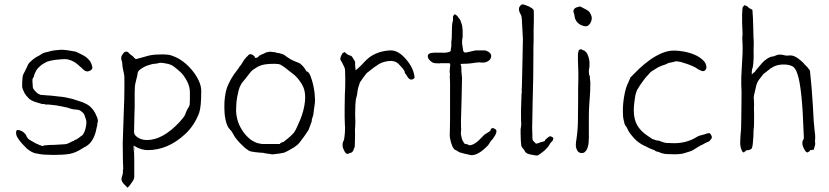

<svg xmlns="http://www.w3.org/2000/svg" viewBox="-20 -706 3857 893"><path d="M334 -56.6Q334 -56.6 332 -56.6Q326.2 -54.7 325.2 -52.7Q323.2 -48.8 319.3 -49.8Q319.3 -49.8 312.5 -46.9Q311.5 -45.9 309.6 -44.9Q303.7 -43 298.8 -40Q295.9 -37.1 282.2 -35.2Q259.8 -33.2 231.4 -32.2Q211.9 -32.2 192.4 -30.3H190.4L186.5 -29.3H185.5H184.6Q180.7 -27.3 178.7 -27.3H174.8Q171.9 -27.3 168.9 -30.3L165 -31.2H163.1L162.1 -32.2L158.2 -34.2L146.5 -39.1Q139.6 -43 130.9 -47.9Q120.1 -53.7 116.2 -56.6Q114.3 -58.6 109.4 -62.5Q105.5 -67.4 103.5 -71.3V-72.3Q100.6 -82 87.9 -91.8Q76.2 -100.6 61.5 -101.6Q58.6 -101.6 56.6 -97.7Q54.7 -95.7 54.7 -89.8Q54.7 -76.2 62.5 -64.5Q71.3 -50.8 80.1 -41Q86.9 -34.2 90.8 -29.3Q95.7 -24.4 100.6 -19.5Q104.5 -14.6 109.9 -11.2Q115.2 -7.8 120.1 -3.9Q129.9 2.9 143.6 6.8Q157.2 9.8 171.9 11.7Q186.5 13.7 202.1 13.7Q216.8 14.6 229.5 14.6Q273.4 14.6 303.7 9.8Q331.1 4.9 361.3 -14.6Q368.2 -18.6 368.2 -18.6L369.1 -19.5Q374 -21.5 376 -23.4H377Q390.6 -31.2 398.4 -40Q408.2 -50.8 414.6 -64Q420.9 -77.1 424.8 -90.8Q428.7 -105.5 430.7 -117.2Q431.6 -122.1 432.6 -122.1Q432.6 -123 432.6 -129.9V-130.9V-131.8Q432.6 -131.8 434.6 -137.7Q435.5 -140.6 435.5 -143.6Q435.5 -146.5 434.6 -149.4Q433.6 -152.3 432.6 -157.2Q432.6 -161.1 429.7 -164.1Q427.7 -167 427.7 -169.9H426.8V-170.9Q418.9 -192.4 397.5 -211.9Q385.7 -221.7 364.3 -230.5Q341.8 -238.3 316.4 -246.1Q282.2 -254.9 256.8 -256.8Q208 -262.7 195.3 -262.7Q187.5 -263.7 183.6 -263.7Q173.8 -264.6 169.9 -264.6Q168 -265.6 158.2 -269.5Q153.3 -272.5 148.4 -277.3Q138.7 -286.1 134.8 -293.9Q131.8 -297.9 131.8 -315.4Q131.8 -319.3 130.9 -325.2Q130.9 -331.1 130.9 -334Q130.9 -335.9 131.8 -339.8Q135.7 -349.6 136.7 -345.7Q136.7 -345.7 136.7 -346.7Q138.7 -360.4 145.5 -372.1Q151.4 -384.8 163.1 -395.5Q173.8 -406.2 187.5 -413.1Q200.2 -420.9 211.9 -422.9Q222.7 -424.8 231.4 -426.8Q233.4 -427.7 271.5 -430.7Q287.1 -431.6 295.9 -429.7Q314.5 -424.8 327.1 -417Q343.8 -405.3 353.5 -395.5Q358.4 -391.6 362.3 -387.7Q366.2 -383.8 368.2 -381.8Q370.1 -380.9 372.1 -378.9Q374 -377 379.9 -375Q383.8 -373 389.6 -374Q397.5 -375 405.3 -381.8Q411.1 -387.7 409.2 -394.5Q405.3 -415 394.5 -426.8Q381.8 -441.4 364.3 -450.2Q339.8 -462.9 332 -465.8Q324.2 -467.8 291 -472.7Q273.4 -474.6 262.7 -474.6Q228.5 -471.7 220.7 -469.7Q208 -465.8 193.4 -462.9Q179.7 -460 170.9 -453.1Q161.1 -446.3 150.4 -441.4Q141.6 -436.5 129.9 -426.8Q115.2 -415 110.4 -405.3Q98.6 -378.9 88.9 -361.3Q83 -352.5 83 -302.7Q83 -295.9 93.8 -273.4Q95.7 -270.5 102.5 -260.7Q113.3 -249 116.2 -246.1Q125 -239.3 132.8 -236.3Q137.7 -233.4 161.1 -226.6Q176.8 -221.7 177.7 -221.7Q184.6 -223.6 192.4 -219.7Q193.4 -219.7 207 -219.7L242.2 -215.8H243.2H244.1Q248 -213.9 250 -213.9Q254.9 -213.9 258.8 -212.9L294.9 -205.1Q303.7 -202.1 309.6 -200.2Q316.4 -198.2 323.2 -197.3Q330.1 -197.3 335 -196.3Q346.7 -194.3 347.7 -194.3Q366.2 -185.5 373 -170.9Q380.9 -148.4 380.9 -146.5Q382.8 -140.6 380.9 -125Q379.9 -116.2 377 -105.5Q375 -97.7 372.1 -91.8Q367.2 -81.1 366.2 -80.1Q365.2 -78.1 353.5 -70.3Q342.8 -61.5 334 -56.6ZM99.6 -19.5 100.6 -18.6Q100.6 -19.5 100.1 -19.5Q99.6 -19.5 99.6 -19.5Z M814.5 -137.7Q823.2 -147.5 830.6 -156.7Q837.9 -166 839.8 -169.9Q841.8 -174.8 843.8 -180.7L846.7 -187.5Q849.6 -195.3 850.6 -196.3Q853.5 -200.2 859.4 -210.9Q861.3 -215.8 862.3 -219.7Q863.3 -223.6 863.3 -274.4Q863.3 -303.7 849.6 -329.1Q833 -360.4 814.5 -375Q809.6 -378.9 805.7 -382.8Q800.8 -386.7 794.9 -391.6Q784.2 -400.4 775.4 -404.3Q763.7 -409.2 750 -411.1Q735.4 -414.1 724.6 -414.1Q722.7 -414.1 715.8 -412.1Q713.9 -411.1 713.9 -411.1H712.9Q709 -410.2 705.1 -410.2Q702.1 -410.2 700.2 -409.2Q699.2 -409.2 696.3 -409.2H695.3Q687.5 -408.2 675.8 -404.3Q663.1 -401.4 652.3 -395.5Q640.6 -389.6 631.8 -382.8Q621.1 -375 620.1 -365.2Q619.1 -355.5 616.2 -344.7Q615.2 -341.8 614.3 -337.9Q613.3 -333 612.3 -329.1Q608.4 -315.4 607.4 -303.2Q606.4 -291 606.4 -279.3V-209Q606.4 -196.3 605.5 -182.6Q604.5 -160.2 604.5 -137.7Q603.5 -115.2 603.5 -92.8Q603.5 -83 610.4 -75.2Q617.2 -68.4 626 -63.5Q634.8 -58.6 645.5 -56.6Q656.2 -54.7 664.1 -54.7Q736.3 -54.7 814.5 -137.7ZM573.2 167Q566.4 161.1 555.7 149.4Q544.9 136.7 544.9 127.9Q544.9 121.1 549.8 107.4V106.4Q551.8 100.6 551.8 93.8Q550.8 84 552.7 83Q553.7 83 552.7 73.2Q552.7 64.5 552.7 63.5Q551.8 55.7 551.8 46.9Q551.8 2.9 550.8 -38.1L551.8 -70.3Q552.7 -89.8 555.7 -185.5Q558.6 -244.1 558.6 -302.7V-330.1Q558.6 -353.5 557.6 -357.4Q548.8 -394.5 548.8 -410.2Q548.8 -412.1 547.9 -416L546.9 -420.9V-421.9Q545.9 -423.8 545.9 -423.8V-424.8L544.9 -425.8Q543.9 -428.7 543.9 -437.5Q543.9 -445.3 551.8 -456.1Q558.6 -465.8 567.4 -465.8Q573.2 -465.8 576.2 -462.9Q582 -455.1 589.8 -450.2Q599.6 -443.4 600.6 -441.4Q609.4 -429.7 615.2 -431.6Q666 -446.3 674.8 -448.2H675.8Q697.3 -453.1 737.3 -453.1Q749 -453.1 761.2 -451.7Q773.4 -450.2 784.2 -445.3Q807.6 -437.5 831.1 -419.9Q854.5 -402.3 873 -379.9Q892.6 -356.4 904.3 -331.1Q916 -306.6 916 -282.2Q916 -209 906.2 -180.7Q895.5 -152.3 878.9 -127Q862.3 -101.6 840.8 -82Q760.7 -7.8 667 -7.8Q651.4 -7.8 636.2 -12.7Q621.1 -17.6 609.4 -24.4L601.6 -29.3V-20.5V-11.7V-10.7L602.5 -6.8V2Q606.4 -12.7 603.5 -31.2L604.5 -25.4Q602.5 -13.7 603.5 -2.9Q604.5 14.6 604.5 43.9V117.2Q604.5 122.1 601.6 128.9Q597.7 136.7 591.8 144.5Q586.9 152.3 581.1 159.2Q577.1 164.1 573.2 167ZM615.2 -432.6 614.3 -431.6Q615.2 -431.6 615.2 -431.6Q615.2 -431.6 615.2 -432.6Z M1366.2 -126Q1377.9 -151.4 1383.8 -168.9Q1391.6 -192.4 1395.5 -213.9Q1399.4 -236.3 1399.4 -252Q1399.4 -279.3 1391.6 -298.8Q1383.8 -317.4 1372.1 -332Q1359.4 -349.6 1342.8 -362.3Q1334 -369.1 1325.2 -376Q1316.4 -382.8 1306.6 -390.6Q1293 -400.4 1284.2 -405.3Q1275.4 -409.2 1257.8 -409.2Q1220.7 -409.2 1202.1 -404.3Q1182.6 -399.4 1168 -388.7Q1149.4 -377.9 1140.6 -364.3Q1136.7 -358.4 1114.3 -331.1Q1114.3 -331.1 1113.3 -330.1H1112.3V-329.1L1108.4 -324.2Q1104.5 -320.3 1100.6 -312.5Q1093.8 -300.8 1089.8 -285.6Q1085.9 -270.5 1083 -253.9Q1080.1 -237.3 1079.1 -221.2Q1078.1 -205.1 1078.1 -192.4Q1078.1 -171.9 1084.5 -148.4Q1090.8 -125 1104.5 -103.5Q1117.2 -82 1135.7 -65.4Q1151.4 -49.8 1175.8 -41Q1182.6 -39.1 1188.5 -38.1L1201.2 -36.1H1202.1H1279.3H1281.2L1282.2 -38.1Q1290 -44.9 1293 -44.4Q1295.9 -43.9 1303.7 -49.8Q1311.5 -55.7 1325.2 -67.4Q1340.8 -81.1 1347.7 -89.8Q1355.5 -100.6 1366.2 -126ZM1407.2 -89.8Q1391.6 -66.4 1385.7 -59.6Q1373 -41 1366.2 -35.2Q1362.3 -31.2 1348.6 -21.5Q1338.9 -15.6 1329.1 -9.8Q1324.2 -6.8 1314.5 -2Q1302.7 2.9 1301.8 3.9Q1280.3 8.8 1258.8 10.7Q1244.1 12.7 1241.2 11.7V10.7Q1240.2 10.7 1233.4 9.8L1206.1 5.9Q1206.1 4.9 1206.1 4.9V5.9Q1206.1 5.9 1206.1 5.9V4.9Q1201.2 4.9 1188.5 3.9Q1179.7 2.9 1169.9 2H1168.9Q1160.2 1 1150.4 -1Q1142.6 -2 1138.7 -4.9H1137.7Q1128.9 -10.7 1120.1 -17.6Q1109.4 -27.3 1099.6 -37.1Q1089.8 -46.9 1081.1 -57.6Q1070.3 -71.3 1069.3 -74.2Q1064.5 -84 1060.5 -89.8Q1057.6 -95.7 1048.8 -104.5H1049.8H1048.8Q1041 -112.3 1036.1 -125Q1031.2 -136.7 1028.3 -152.3Q1025.4 -167 1024.4 -181.6Q1023.4 -196.3 1023.4 -208Q1023.4 -236.3 1026.4 -256.8Q1029.3 -278.3 1035.2 -296.9Q1042 -315.4 1052.7 -335Q1068.4 -362.3 1080.1 -376Q1090.8 -389.6 1090.8 -390.6L1095.7 -398.4Q1100.6 -402.3 1106.4 -413.1Q1113.3 -424.8 1116.2 -428.7Q1128.9 -444.3 1132.8 -446.3V-447.3Q1136.7 -451.2 1139.6 -453.1Q1142.6 -454.1 1146.5 -454.1Q1148.4 -454.1 1152.3 -452.1H1153.3Q1165 -444.3 1165 -441.4Q1165 -437.5 1168 -436.5Q1171.9 -436.5 1173.8 -437.5L1176.8 -438.5L1177.7 -439.5H1178.7L1186.5 -447.3Q1186.5 -447.3 1190.4 -449.2Q1199.2 -454.1 1208 -457Q1216.8 -462.9 1220.7 -462.9Q1236.3 -464.8 1236.3 -466.8Q1237.3 -463.9 1239.3 -465.8L1240.2 -464.8H1242.2L1259.8 -462.9Q1262.7 -462.9 1263.7 -460.9H1264.6Q1280.3 -459 1288.1 -456.1Q1301.8 -452.1 1306.6 -447.3Q1309.6 -444.3 1326.2 -433.6Q1335.9 -427.7 1346.7 -422.9Q1367.2 -414.1 1368.2 -414.1Q1369.1 -414.1 1376 -410.2Q1380.9 -406.2 1385.7 -401.4Q1389.6 -397.5 1394.5 -391.6Q1398.4 -386.7 1403.3 -377.9L1404.3 -376L1405.3 -374H1407.2L1408.2 -373H1410.2Q1418.9 -367.2 1424.8 -350.6Q1431.6 -333 1436.5 -311.5Q1441.4 -290 1443.4 -270.5Q1445.3 -250 1445.3 -239.3Q1445.3 -227.5 1441.4 -205.1Q1438.5 -186.5 1436.5 -168Q1433.6 -164.1 1433.6 -159.2Q1432.6 -156.2 1430.7 -152.3V-151.4Q1429.7 -148.4 1429.7 -142.6Q1429.7 -139.6 1427.7 -135.7Q1416 -104.5 1415 -101.6Q1414.1 -100.6 1407.2 -89.8ZM1220.7 -462.9Q1220.7 -463.9 1220.7 -463.9Z M1603.5 6.8Q1599.6 9.8 1597.7 9.8Q1585 10.7 1575.2 -18.6Q1573.2 -25.4 1573.2 -31.2Q1573.2 -43 1577.1 -48.8Q1582 -57.6 1584 -86.9Q1585.9 -115.2 1584 -127.9Q1583 -138.7 1583 -159.2V-209Q1583 -239.3 1584 -266.6Q1585.9 -294.9 1585.9 -333Q1585 -371.1 1585 -377.9Q1585 -386.7 1581.1 -394.5Q1578.1 -400.4 1574.2 -408.7Q1570.3 -417 1564.5 -425.8Q1561.5 -431.6 1564.5 -441.4Q1569.3 -453.1 1571.3 -456.1Q1573.2 -459 1577.1 -460.9Q1580.1 -461.9 1583 -463.9Q1595.7 -451.2 1606.4 -448.2Q1616.2 -446.3 1619.1 -439.5Q1625 -430.7 1628.9 -423.8Q1631.8 -419.9 1631.8 -416Q1630.9 -409.2 1632.8 -392.6L1633.8 -378.9L1644.5 -387.7Q1657.2 -398.4 1675.8 -418.9Q1719.7 -467.8 1795.9 -471.7Q1833 -472.7 1869.1 -429.7Q1905.3 -387.7 1908.2 -343.8Q1901.4 -335.9 1892.6 -335.9Q1883.8 -335.9 1876 -347.7Q1873 -351.6 1872.1 -353.5Q1870.1 -359.4 1864.3 -364.3Q1862.3 -367.2 1862.3 -372.1Q1860.4 -381.8 1833 -409.2Q1815.4 -425.8 1787.1 -421.9Q1760.7 -418.9 1741.2 -407.2Q1723.6 -396.5 1693.4 -372.1Q1684.6 -367.2 1669.9 -345.7Q1657.2 -326.2 1654.3 -323.2L1653.3 -322.3V-320.3Q1644.5 -296.9 1642.6 -281.2Q1641.6 -266.6 1638.7 -256.8Q1633.8 -244.1 1632.8 -217.8Q1632.8 -192.4 1631.8 -173.8Q1632.8 -155.3 1632.8 -139.2Q1632.8 -123 1630.9 -102.5Q1631.8 -82 1630.9 -54.7L1629.9 -23.4Q1628.9 -22.5 1627.4 -17.1Q1626 -11.7 1623 -5.9Q1620.1 0 1616.2 2.9Q1609.4 4.9 1603.5 6.8Z M2090.8 -635.7 2091.8 -638.7Q2091.8 -638.7 2094.7 -638.7Q2100.6 -638.7 2106.4 -631.8Q2109.4 -628.9 2110.4 -627Q2112.3 -623 2117.2 -618.2Q2121.1 -614.3 2125 -600.6Q2128.9 -590.8 2129.9 -584L2131.8 -564.5V-533.2Q2127 -512.7 2130.9 -492.2Q2132.8 -478.5 2133.8 -474.6V-473.6Q2133.8 -466.8 2138.7 -463.9Q2142.6 -460 2148.4 -461.9L2192.4 -471.7Q2215.8 -471.7 2237.3 -471.7V-470.7V-471.7Q2265.6 -461.9 2264.6 -444.3Q2263.7 -427.7 2245.1 -418.9Q2234.4 -414.1 2223.6 -415Q2208 -417 2196.3 -415L2168 -411.1Q2150.4 -409.2 2127.9 -409.2L2122.1 -408.2L2124 -402.3Q2126 -396.5 2126 -385.7Q2126 -374 2126 -372.1L2128.9 -344.7L2127 -252Q2124 -158.2 2124 -142.6Q2124 -108.4 2125 -104.5Q2125 -101.6 2124 -93.8Q2123 -83 2124 -80.1Q2125 -78.1 2126 -71.3Q2127 -63.5 2129.9 -55.7V-54.7L2139.6 -39.1Q2141.6 -36.1 2152.3 -35.2L2155.3 -34.2Q2159.2 -30.3 2165 -30.3Q2189.5 -32.2 2222.7 -69.3Q2232.4 -80.1 2239.3 -84Q2243.2 -85.9 2248 -88.9Q2252 -91.8 2253.9 -92.8Q2257.8 -94.7 2259.8 -96.7L2260.7 -97.7V-98.6Q2263.7 -110.4 2271.5 -110.4Q2276.4 -110.4 2283.2 -105.5Q2289.1 -101.6 2289.1 -95.7Q2289.1 -87.9 2283.2 -77.1Q2276.4 -65.4 2272.5 -60.5Q2267.6 -55.7 2264.6 -51.8Q2261.7 -47.9 2259.8 -44.9Q2256.8 -42 2254.9 -37.1L2249 -29.3Q2204.1 17.6 2170.9 15.6Q2166 14.6 2140.6 8.8Q2115.2 2.9 2111.3 -1Q2108.4 -3.9 2099.6 -7.8Q2093.8 -9.8 2090.8 -14.6Q2085.9 -20.5 2083.5 -26.9Q2081.1 -33.2 2077.1 -44.9Q2074.2 -57.6 2072.3 -67.4Q2071.3 -77.1 2072.3 -96.7Q2073.2 -116.2 2073.2 -149.4V-323.2Q2071.3 -354.5 2072.3 -358.4L2073.2 -359.4L2071.3 -371.1Q2072.3 -392.6 2074.2 -403.3V-404.3L2071.3 -412.1H2031.2Q2026.4 -412.1 2024.4 -411.1L2003.9 -412.1Q1993.2 -412.1 1980.5 -423.8Q1968.8 -435.5 1969.7 -444.3Q1969.7 -460.9 2000 -460.9Q2006.8 -460.9 2009.8 -460.9H2038.1Q2045.9 -460 2058.6 -461.9Q2067.4 -462.9 2072.3 -465.8Q2078.1 -468.8 2076.2 -475.6Q2076.2 -476.6 2077.1 -477.5Q2078.1 -480.5 2078.1 -485.4Q2078.1 -488.3 2079.1 -490.2Q2079.1 -491.2 2079.1 -502V-511.7L2081.1 -529.3Q2081.1 -587.9 2085 -606.4Q2085.9 -607.4 2086.9 -607.4Q2086.9 -619.1 2086.9 -627.9V-630.9H2087.9Z M2456.1 -76.2Q2456.1 -66.4 2456.1 -66.4V-65.4Q2457 -53.7 2459 -51.8L2470.7 -40L2472.7 -38.1H2475.6L2482.4 -40Q2485.4 -40 2489.3 -42Q2494.1 -45.9 2497.1 -44.9Q2500 -44.9 2505.9 -47.9V-46.9L2509.8 -48.8L2512.7 -49.8L2514.6 -50.8V-53.7V-54.7Q2531.2 -70.3 2538.1 -72.3Q2542 -72.3 2548.8 -68.4Q2554.7 -64.5 2553.7 -60.5V-59.6L2551.8 -57.6V-55.7V-54.7Q2550.8 -51.8 2546.9 -47.9Q2543.9 -44.9 2542 -43Q2539.1 -40 2538.1 -37.1Q2530.3 -25.4 2529.3 -23.4Q2521.5 -14.6 2512.7 -5.9Q2502.9 2 2492.2 9.8Q2484.4 16.6 2475.6 17.6L2447.3 12.7Q2447.3 12.7 2447.3 12.7Q2447.3 12.7 2447.3 12.7Q2439.5 10.7 2433.6 8.8Q2426.8 4.9 2424.8 2H2423.8Q2420.9 -2 2418.9 -6.8Q2416 -12.7 2410.2 -17.6Q2405.3 -25.4 2404.3 -29.3Q2403.3 -33.2 2402.3 -53.7Q2401.4 -79.1 2401.4 -83Q2401.4 -92.8 2401.4 -105.5Q2404.3 -118.2 2404.3 -132.8Q2403.3 -138.7 2403.3 -165Q2402.3 -180.7 2405.3 -257.8Q2406.2 -259.8 2405.3 -263.7Q2405.3 -266.6 2405.3 -268.6L2406.2 -269.5Q2406.2 -276.4 2407.2 -277.3V-279.3Q2407.2 -281.2 2406.2 -284.2Q2406.2 -287.1 2407.2 -298.8Q2408.2 -315.4 2410.2 -430.7Q2410.2 -440.4 2411.1 -476.1Q2412.1 -511.7 2412.1 -525.4Q2412.1 -538.1 2407.2 -614.3Q2406.2 -629.9 2404.3 -633.8Q2401.4 -639.6 2398.4 -645.5Q2396.5 -648.4 2396.5 -650.4Q2395.5 -652.3 2394.5 -655.3Q2393.6 -658.2 2393.6 -666Q2393.6 -671.9 2399.4 -678.7Q2405.3 -686.5 2411.1 -685.5Q2415 -685.5 2422.9 -682.6Q2431.6 -679.7 2440.4 -675.8Q2449.2 -670.9 2455.1 -667Q2460.9 -662.1 2461.9 -659.2Q2462.9 -655.3 2462.9 -644.5Q2462.9 -629.9 2462.9 -609.4Q2462.9 -588.9 2461.9 -565.4Q2461.9 -542 2461.9 -519.5Q2461.9 -497.1 2460.9 -481.4V-459Q2460.9 -401.4 2460 -344.7Q2459 -302.7 2458 -259.8Q2457 -243.2 2457 -216.8Q2457 -190.4 2456.1 -162.1Q2455.1 -111.3 2455.1 -110.4Q2455.1 -109.4 2456.1 -76.2ZM2542 -43Q2542 -43 2542 -43Z M2650.4 -641.6Q2648.4 -645.5 2647.5 -649.4Q2645.5 -659.2 2652.3 -666Q2659.2 -672.9 2678.7 -675.8Q2683.6 -673.8 2705.1 -662.1Q2715.8 -656.2 2719.7 -652.3Q2723.6 -647.5 2728 -638.7Q2732.4 -629.9 2732.4 -622.1Q2732.4 -609.4 2724.6 -596.7Q2715.8 -585 2709 -584Q2702.1 -583 2695.3 -585Q2688.5 -586.9 2682.6 -589.4Q2676.8 -591.8 2669.9 -597.7Q2663.1 -603.5 2659.7 -609.4Q2656.2 -615.2 2654.3 -620.1Q2652.3 -632.8 2650.4 -641.6ZM2723.6 -351.6V-341.8V-340.8L2725.6 -324.2V-315.4Q2725.6 -285.2 2723.6 -259.8L2720.7 -220.7Q2718.8 -194.3 2718.8 -164.1V-66.4Q2718.8 -56.6 2717.8 -43.9Q2716.8 -31.2 2712.9 -19.5Q2710 -8.8 2702.1 -1Q2696.3 5.9 2685.5 5.9Q2671.9 5.9 2665 -5.9Q2658.2 -18.6 2658.2 -30.3Q2658.2 -44.9 2661.1 -58.6Q2668 -105.5 2668 -149.4Q2668 -194.3 2668.9 -241.2Q2668.9 -266.6 2668.9 -291Q2669.9 -316.4 2669.9 -342.8V-370.1L2668 -423.8V-451.2Q2668 -459 2670.9 -468.8Q2673.8 -476.6 2680.7 -476.6H2685.5L2690.4 -472.7Q2693.4 -471.7 2696.3 -471.7L2697.3 -470.7Q2705.1 -465.8 2710 -458Q2714.8 -449.2 2717.8 -439Q2720.7 -428.7 2721.7 -417V-396.5L2718.8 -378.9V-377.9V-370.1Q2718.8 -368.2 2719.7 -362.3Q2719.7 -355.5 2723.6 -351.6Z M3222.7 -386.7Q3220.7 -387.7 3219.7 -388.7Q3214.8 -392.6 3201.2 -398.4Q3188.5 -404.3 3173.8 -409.2Q3158.2 -414.1 3145.5 -418Q3131.8 -420.9 3124 -420.9H3123H3122.1Q3117.2 -418 3098.6 -415Q3091.8 -414.1 3085.9 -412.1V-411.1Q3081.1 -409.2 3075.2 -406.2Q3058.6 -401.4 3042 -393.6Q3031.2 -387.7 3011.7 -375Q3002.9 -369.1 2994.1 -357.4Q2984.4 -347.7 2974.6 -334.5Q2964.8 -321.3 2956.1 -308.6Q2948.2 -295.9 2942.4 -286.1V-285.2Q2938.5 -276.4 2935.5 -264.6Q2933.6 -253.9 2931.6 -240.2Q2929.7 -227.5 2928.7 -214.8Q2927.7 -202.1 2927.7 -194.3V-193.4Q2927.7 -152.3 2943.4 -124Q2960 -94.7 2995.1 -72.3Q3011.7 -60.5 3013.7 -59.6Q3020.5 -56.6 3025.4 -55.7L3038.1 -51.8L3039.1 -52.7Q3043.9 -52.7 3049.8 -49.8Q3067.4 -42 3082 -41Q3096.7 -40 3115.2 -40Q3144.5 -40 3169.9 -46.9Q3196.3 -53.7 3219.7 -68.4Q3229.5 -74.2 3234.4 -75.2Q3252.9 -80.1 3254.4 -80.6Q3255.9 -81.1 3257.8 -81.5Q3259.8 -82 3264.6 -84Q3268.6 -85.9 3279.3 -86.9Q3282.2 -86.9 3286.1 -80.1Q3291 -72.3 3291 -68.4Q3291 -62.5 3286.1 -57.6Q3279.3 -48.8 3277.3 -47.9L3262.7 -42Q3257.8 -40 3253.9 -37.1Q3251 -35.2 3249 -34.2Q3237.3 -29.3 3226.6 -22.5Q3215.8 -15.6 3203.1 -7.8Q3193.4 -2 3154.3 8.8H3155.3Q3155.3 8.8 3154.3 8.8Q3140.6 10.7 3138.7 10.7Q3131.8 10.7 3120.1 11.7L3085.9 10.7L3072.3 9.8Q3057.6 6.8 3055.7 5.9Q3043 0 3036.1 -1Q3030.3 -2 3028.3 -3.9Q3023.4 -8.8 3017.6 -9.8Q3005.9 -13.7 2996.1 -18.6Q2986.3 -24.4 2976.6 -28.3Q2948.2 -42 2930.7 -61.5Q2904.3 -89.8 2897.5 -108.4Q2894.5 -113.3 2892.6 -117.2Q2889.6 -120.1 2888.7 -122.1Q2886.7 -127 2884.8 -129.9Q2883.8 -133.8 2882.8 -138.7Q2878.9 -153.3 2877.9 -164.1Q2877 -175.8 2877 -190.4Q2877 -223.6 2882.8 -256.8Q2889.6 -297.9 2901.4 -320.3Q2906.2 -332 2907.2 -334Q2911.1 -340.8 2911.1 -344.7Q2931.6 -365.2 2953.1 -386.7Q2977.5 -409.2 3002.9 -427.7Q3029.3 -446.3 3058.6 -459Q3089.8 -471.7 3118.2 -470.7Q3134.8 -470.7 3160.2 -466.3Q3185.5 -461.9 3209 -452.1Q3232.4 -442.4 3249 -426.8Q3265.6 -412.1 3265.6 -392.6Q3265.6 -385.7 3260.7 -380.4Q3255.9 -375 3248 -375Q3243.2 -375 3233.4 -380.9L3226.6 -383.8L3224.6 -385.7Z M3479.5 -660.2Q3482.4 -627 3483.4 -577.1Q3484.4 -524.4 3485.4 -516.6Q3486.3 -510.7 3485.4 -489.3Q3484.4 -466.8 3485.4 -451.2Q3485.4 -428.7 3483.4 -408.2Q3481.4 -391.6 3479.5 -387.7Q3477.5 -383.8 3477.5 -381.8Q3477.5 -380.9 3477.5 -378.9Q3476.6 -375 3476.6 -372.1V-359.4L3485.4 -368.2Q3489.3 -369.1 3492.2 -373V-374Q3494.1 -377.9 3498 -381.8Q3502.9 -386.7 3507.8 -393.6L3527.3 -416Q3531.2 -420.9 3545.9 -431.6Q3560.5 -441.4 3568.4 -442.4Q3580.1 -443.4 3588.9 -448.2Q3604.5 -456.1 3631.8 -448.2Q3634.8 -447.3 3639.6 -447.3Q3642.6 -447.3 3654.3 -448.2Q3676.8 -449.2 3705.1 -423.8L3715.8 -414.1Q3721.7 -406.2 3728 -400.9Q3734.4 -395.5 3747.1 -377.9Q3755.9 -297.9 3760.7 -213.9Q3764.6 -128.9 3768.6 -100.6Q3772.5 -74.2 3771.5 -62.5Q3769.5 -48.8 3771.5 -40Q3772.5 -32.2 3764.6 -9.8Q3763.7 -9.8 3762.7 -8.8L3760.7 -9.8Q3759.8 -9.8 3753.9 -7.8L3749 -8.8V-6.8L3747.1 -7.8V-3.9Q3743.2 -2 3739.3 1Q3738.3 2.9 3735.4 2.9Q3727.5 2.9 3719.7 -13.7Q3712.9 -25.4 3711.9 -37.1Q3710.9 -48.8 3714.8 -53.7Q3720.7 -62.5 3717.8 -68.4L3718.8 -69.3Q3718.8 -73.2 3717.8 -86.9Q3710.9 -296.9 3689.5 -360.4Q3679.7 -391.6 3664.1 -398.4Q3646.5 -407.2 3617.2 -405.8Q3587.9 -404.3 3567.4 -389.6H3566.4L3530.3 -361.3L3510.7 -335.9Q3499 -321.3 3495.1 -297.9Q3490.2 -275.4 3487.3 -264.6Q3484.4 -252.9 3486.3 -242.2Q3487.3 -232.4 3487.3 -222.7Q3486.3 -212.9 3487.3 -166Q3487.3 -120.1 3486.3 -112.3Q3484.4 -102.5 3484.4 -85.9Q3484.4 -70.3 3483.4 -63.5Q3482.4 -55.7 3481.4 -39.1Q3480.5 -28.3 3478.5 -21.5Q3476.6 -14.6 3474.6 -13.7Q3467.8 -8.8 3460.9 -7.8Q3454.1 -6.8 3452.1 -6.8Q3448.2 -6.8 3445.3 0L3441.4 -1V2.9H3438.5Q3432.6 1 3429.7 -6.8Q3423.8 -19.5 3422.9 -34.2Q3422.9 -46.9 3422.9 -49.3Q3422.9 -51.8 3423.8 -71.3L3426.8 -107.4Q3427.7 -123 3427.7 -150.4Q3427.7 -178.7 3428.7 -232.4Q3429.7 -287.1 3427.7 -311.5Q3426.8 -342.8 3429.7 -383.8Q3435.5 -468.8 3433.6 -501Q3431.6 -533.2 3432.6 -538.1Q3434.6 -544.9 3433.6 -551.8Q3430.7 -603.5 3431.6 -637.7Q3432.6 -668 3434.6 -673.8L3436.5 -675.8L3441.4 -678.7V-680.7Q3442.4 -681.6 3443.4 -682.6Q3444.3 -682.6 3445.3 -681.6Q3451.2 -678.7 3452.1 -677.7Q3453.1 -677.7 3454.1 -677.2Q3455.1 -676.8 3456.1 -675.8Q3459 -674.8 3460 -672.9V-671.9L3460.9 -670.9Q3470.7 -664.1 3474.6 -663.1ZM3507.8 -393.6Q3507.8 -393.6 3507.8 -394.5Z"/></svg>

Font: ToneOZ-YinPZ-Tsuipita-TC
Style: Regular
Weight: 400
Designer: ÂÆ£ÂøóÂáåJeffrey Xuan(jeffreyx@gmail.com, ToneOZ.com) ÈòøÂù§(cjkFonts)
Foundry: ToneOZ
Version: Version 0.24071